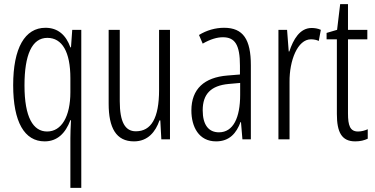

<svg xmlns="http://www.w3.org/2000/svg" viewBox="-20 -677 1822 933"><path d="M322 -6V236H375V-532H331L325 -447H322C301 -506 262 -542 201 -542C101 -542 44 -444 44 -263C44 -84 99 10 197 10C258 10 298 -29 322 -93H325C323 -58 322 -25 322 -6ZM209 -38C141 -38 99 -107 99 -262C99 -410 135 -493 210 -493C282 -493 322 -425 322 -297V-229C322 -111 279 -38 209 -38Z M806 -532H753V-240C753 -103 715 -39 640 -39C588 -39 562 -84 562 -185V-532H508V-173C508 -56 544 10 631 10C699 10 736 -37 755 -92H759L764 0H806Z M1069 -542C1027 -542 984 -530 947 -507L965 -465C1003 -487 1036 -496 1063 -496C1122 -496 1146 -459 1146 -358V-315L1085 -310C973 -301 910 -245 910 -140C910 -61 946 10 1030 10C1096 10 1129 -31 1149 -84H1151L1158 0H1199V-360C1199 -485 1162 -542 1069 -542ZM1091 -269 1147 -274V-216C1147 -106 1114 -34 1044 -34C994 -34 965 -70 965 -141C965 -220 1005 -261 1091 -269Z M1494 -541C1437 -541 1405 -485 1386 -427H1383L1375 -532H1333V0H1387V-279C1386 -383 1426 -486 1491 -486C1505 -486 1519 -483 1529 -478L1539 -532C1524 -539 1508 -541 1494 -541Z M1720 -38C1681 -38 1671 -67 1671 -126V-486H1765V-532H1671V-657H1633L1618 -532L1567 -517V-486H1617V-123C1617 -35 1640 10 1706 10C1731 10 1750 5 1767 -3V-49C1754 -43 1737 -38 1720 -38Z"/></svg>

Font: Noto Sans Thai Looped ExtraCondensed Light
Style: Regular
Weight: 300
Width: 2
Designer: Sasikarn Vongin, Ben Mitchell
Foundry: The Fontpad Ltd
Version: Version 1.001